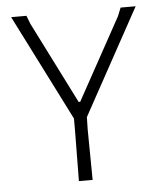

<svg xmlns="http://www.w3.org/2000/svg" viewBox="-49 -682 609 725"><g transform="rotate(-5 256.0 -319.5)"><path d="M492 -639 272 -238 271 -191 273 0H221L223 -191V-237L20 -639H78L90 -608L246 -298H252L422 -607L435 -639Z"/></g></svg>

Font: Alegreya Sans Light
Style: Regular
Weight: 300
Designer: Juan Pablo del Peral
Foundry: Huerta Tipografica
Version: Version 2.007